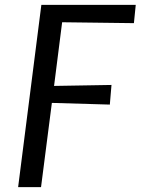

<svg xmlns="http://www.w3.org/2000/svg" viewBox="-20 -767 576 787"><path d="M148.2 0H54.3L149.5 -747H536.4L528.9 -672.1L234.7 -675.8L201.6 -414.8L437 -418.8L430.2 -338.3L192.6 -345.2Z"/></svg>

Font: Merriweather Sans Variable Regular
Style: Italic
Weight: 300
Italic angle: -8°
Designer: Eben Sorkin
Foundry: Eben Sorkin
Version: Version 2.001